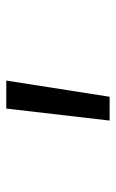

<svg xmlns="http://www.w3.org/2000/svg" viewBox="104 -268 377 626"><g transform="rotate(-90 293.0 44.5)"><path d="M212.4 212.9 251.5 -124H342.8L290 212.9Z"/></g></svg>

Font: Cascadia Code PL SemiLight
Style: Regular
Weight: 350
Monospace: yes
Designer: Aaron Bell
Foundry: Saja Typeworks
Version: Version 2404.023; ttfautohint (v1.8.4)